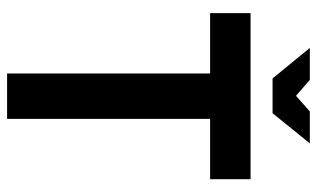

<svg xmlns="http://www.w3.org/2000/svg" viewBox="-196 -697 893 541"><g transform="rotate(90 250.5 -426.5)"><path d="M187 0V-572H17V-686H485V-572H315V0ZM201 -748 115 -853H205L250 -814L294 -853H384L299 -748Z"/></g></svg>

Font: Archivo Narrow
Style: Bold
Weight: 700
Designer: Hector Gatti
Foundry: Omnibus-Type
Version: Version 3.002